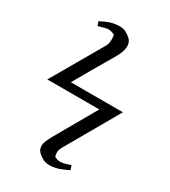

<svg xmlns="http://www.w3.org/2000/svg" viewBox="-217 -873 997 1125"><g transform="rotate(30 281.0 -310.5)"><path d="M241.2 -629.9Q251 -646 251 -678.2Q251 -683.1 250.5 -687.5Q250 -691.9 250 -692.9L248 -706.1Q224.1 -718.3 205.1 -717.8Q190.9 -717.8 140.1 -702.1L129.9 -730Q130.9 -730 132.8 -731Q134.8 -731.9 139.4 -733.9Q144 -735.8 148.9 -737.8H147Q167 -747.6 189.9 -755.9Q218.8 -765.6 250 -766.1Q282.2 -766.1 294.9 -757.8Q338.9 -733.9 346.2 -709Q350.1 -696.8 350.1 -684.1Q350.1 -654.3 324.2 -606.9Q235.4 -456.1 168.9 -338.9H521L490.2 -285.2L316.9 17.1Q298.8 46.9 305.2 70.8L307.1 84Q326.2 96.2 349.1 96.2Q367.2 96.2 415 80.1L424.8 107.9Q412.6 113.8 408.2 116.2Q387.2 126 363.8 134.8Q331.5 144.5 305.2 145Q276.9 145 259.8 136.2Q216.8 113.3 209 87.9Q206.1 74.2 206.1 66.9Q206.1 43.9 233.9 -5.9L393.1 -284.2H41L71.8 -336.9Z"/></g></svg>

Font: Linux Libertine
Style: Semibold
Weight: 600
Designer: Philipp H. Poll
Foundry: Philipp H. Poll
Version: Version 5.1.2 ; ttfautohint (v0.9)